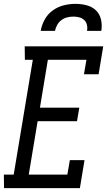

<svg xmlns="http://www.w3.org/2000/svg" viewBox="-39 -975 559 995"><path d="M-18 0 -19 -70H32L131 -665H90L89 -735H496L472 -590H396L409 -665H209L168 -417H372L360 -347H156L110 -70H310L323 -145H399L375 0ZM172 -815Q177 -845 192.5 -873.5Q208 -902 234.5 -921Q261 -940 291.5 -947.5Q322 -955 352 -955Q382 -955 410.5 -947.5Q439 -940 458.5 -921Q478 -902 484.5 -873.5Q491 -845 486 -815H412Q415 -831 411.5 -846Q408 -861 397.5 -871Q387 -881 372 -885Q357 -889 341 -889Q325 -889 309 -885Q293 -881 279.5 -871Q266 -861 257.5 -846Q249 -831 246 -815Z"/></svg>

Font: Iosevka Curly Slab
Style: Italic
Weight: 400
Italic angle: -9°
Monospace: yes
Designer: Belleve Invis
Foundry: Belleve Invis
Version: Version 22.1.2; ttfautohint (v1.8.4)